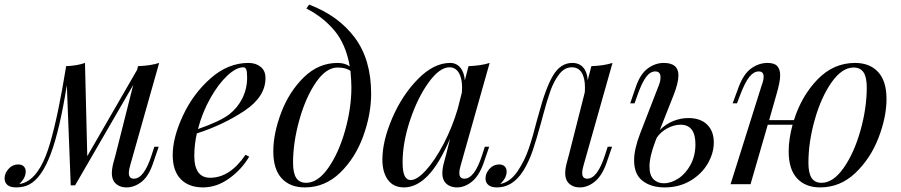

<svg xmlns="http://www.w3.org/2000/svg" viewBox="-84 -802 3921 836"><path d="M588 -163H607L582 -90Q563 -34 532 -10Q501 14 467 14Q448 14 434 7Q420 0 412 -12Q403 -27 403 -47Q403 -68 410 -94Q417 -120 419 -127L496 -432L243 5H224L207 -431Q176 -236 137 -132Q98 -28 44 1Q20 14 -14 14Q-39 14 -51.5 3.5Q-64 -7 -64 -25Q-64 -48 -46.5 -67Q-29 -86 -5 -86Q11 -86 19.5 -77.5Q28 -69 28 -55Q28 -27 0 -1H1Q20 -3 42 -17Q98 -55 134 -178.5Q170 -302 204 -514Q253 -516 286 -528L296 -122L513 -498L517 -514Q572 -516 609 -528L484 -86Q483 -82 480 -70.5Q477 -59 477 -49Q477 -24 499 -24Q543 -24 576 -126Z M773 -221Q762 -171 762 -124Q762 -28 831 -28Q917 -28 985 -128L1001 -120Q969 -65 914.5 -25.5Q860 14 800 14Q738 14 703 -22Q668 -58 668 -127Q668 -203 712.5 -298.5Q757 -394 833 -461Q909 -528 998 -528Q1030 -528 1051 -511Q1072 -494 1072 -462Q1072 -381 981 -320Q890 -259 773 -221ZM778 -240Q873 -273 914 -304Q951 -333 971.5 -374.5Q992 -416 992 -464Q992 -491 988 -500Q984 -509 976 -509Q944 -509 904.5 -471.5Q865 -434 830.5 -372Q796 -310 778 -240Z M1532 -394Q1532 -304 1497.5 -209Q1463 -114 1397 -50Q1331 14 1243 14Q1179 14 1142.5 -25.5Q1106 -65 1106 -143Q1106 -221 1140.5 -312Q1175 -403 1239 -465.5Q1303 -528 1386 -528Q1417 -528 1439 -513Q1422 -609 1373 -668Q1324 -727 1250 -765L1262 -782Q1389 -734 1460.5 -638.5Q1532 -543 1532 -394ZM1446 -421Q1446 -449 1442 -493Q1423 -508 1386 -508Q1336 -508 1291.5 -443Q1247 -378 1219.5 -280Q1192 -182 1192 -93Q1192 -48 1206 -27Q1220 -6 1249 -6Q1300 -6 1345.5 -71Q1391 -136 1418.5 -233.5Q1446 -331 1446 -421Z M2027 -163H2046L2021 -90Q2001 -35 1970 -10.5Q1939 14 1906 14Q1887 14 1873 7Q1859 0 1851 -12Q1842 -27 1842 -47Q1842 -68 1849 -94Q1856 -120 1858 -127L1876 -199Q1828 -87 1778.5 -36.5Q1729 14 1675 14Q1629 14 1605 -19Q1581 -52 1581 -107Q1581 -188 1624 -288Q1667 -388 1736 -458Q1805 -528 1876 -528Q1903 -528 1920 -508Q1937 -488 1940 -452L1956 -514Q2011 -516 2048 -528L1923 -86Q1922 -82 1919 -70.5Q1916 -59 1916 -49Q1916 -24 1938 -24Q1982 -24 2015 -126ZM1909 -328 1927 -399Q1928 -407 1928 -421Q1928 -462 1913.5 -485.5Q1899 -509 1873 -509Q1830 -509 1782 -442.5Q1734 -376 1701.5 -278.5Q1669 -181 1669 -95Q1669 -54 1678 -36Q1687 -18 1704 -18Q1732 -18 1771 -61Q1810 -104 1847.5 -175.5Q1885 -247 1909 -328Z M2562 -163H2581L2556 -90Q2536 -35 2505 -10.5Q2474 14 2441 14Q2422 14 2408 7Q2394 0 2386 -12Q2377 -27 2377 -47Q2377 -68 2384 -94Q2391 -120 2393 -127L2462 -399Q2463 -407 2463 -422Q2463 -463 2448.5 -486Q2434 -509 2406 -509Q2374 -509 2351 -479Q2328 -449 2313 -407.5Q2298 -366 2281 -302L2273 -272Q2252 -195 2235.5 -146.5Q2219 -98 2194.5 -58.5Q2170 -19 2136 0Q2110 14 2080 14Q2055 14 2042.5 3.5Q2030 -7 2030 -25Q2030 -48 2047.5 -67Q2065 -86 2089 -86Q2105 -86 2113.5 -77.5Q2122 -69 2122 -55Q2122 -27 2094 -1H2095Q2138 -10 2169 -55.5Q2200 -101 2218.5 -155.5Q2237 -210 2255 -282L2261 -303Q2292 -420 2324.5 -474Q2357 -528 2408 -528Q2438 -528 2455.5 -508Q2473 -488 2475 -453L2491 -514Q2546 -516 2583 -528L2458 -86Q2457 -82 2454 -70.5Q2451 -59 2451 -49Q2451 -24 2473 -24Q2517 -24 2550 -126Z M3024 -182Q3024 -135 2997.5 -89.5Q2971 -44 2922 -15Q2873 14 2810 14Q2751 14 2714 -14.5Q2677 -43 2677 -104Q2677 -152 2703 -220L2784 -429Q2792 -448 2792 -466Q2792 -491 2769 -491Q2747 -491 2729 -466.5Q2711 -442 2692 -389L2679 -352H2660L2685 -425Q2704 -480 2736.5 -504Q2769 -528 2806 -528Q2870 -528 2870 -474Q2870 -441 2849 -388L2789 -236Q2815 -262 2847.5 -275Q2880 -288 2913 -288Q2966 -288 2995 -259.5Q3024 -231 3024 -182ZM2944 -174Q2944 -259 2879 -259Q2852 -259 2823 -244Q2794 -229 2776 -203L2771 -191Q2744 -121 2744 -77Q2744 -39 2761.5 -21.5Q2779 -4 2806 -4Q2838 -4 2870 -25Q2902 -46 2923 -85Q2944 -124 2944 -174Z M3776 -371Q3776 -292 3741 -201.5Q3706 -111 3640 -48.5Q3574 14 3487 14Q3423 14 3386.5 -25.5Q3350 -65 3350 -143Q3350 -196 3367 -259H3259L3184 0H3097L3232 -429Q3241 -452 3241 -468Q3241 -491 3220 -491Q3198 -491 3179 -467.5Q3160 -444 3139 -389L3125 -352H3106L3133 -425Q3155 -482 3188 -505Q3221 -528 3258 -528Q3288 -528 3300.5 -514Q3313 -500 3313 -474Q3313 -445 3296 -388L3265 -279H3373Q3406 -384 3475.5 -456Q3545 -528 3639 -528Q3703 -528 3739.5 -488.5Q3776 -449 3776 -371ZM3690 -421Q3690 -466 3676 -487Q3662 -508 3633 -508Q3582 -508 3536.5 -443Q3491 -378 3463.5 -280.5Q3436 -183 3436 -93Q3436 -48 3450 -27Q3464 -6 3493 -6Q3544 -6 3589.5 -71Q3635 -136 3662.5 -233.5Q3690 -331 3690 -421Z"/></svg>

Font: Playfair Display
Style: Italic
Weight: 400
Italic angle: -14°
Designer: Claus Eggers Sørensen
Foundry: Claus Eggers Sørensen
Version: Version 1.200; ttfautohint (v1.6)